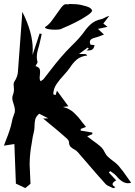

<svg xmlns="http://www.w3.org/2000/svg" viewBox="-32 -935 701 995"><path d="M555.7 40.5Q549.3 37.1 542 34.2Q525.4 28.3 515.1 18.6Q465.3 -36.6 417.5 -92.8L371.6 -146Q364.7 -154.3 354.5 -159.7Q341.8 -166 333.7 -174.3Q325.7 -182.6 325.7 -197.8Q325.2 -206.1 317.4 -214.4Q307.6 -224.1 295.4 -233.9Q260.3 -264.6 222.2 -295.4L191.4 -320.8Q200.2 -320.8 217.8 -321.8L171.4 -345.7Q154.3 -331.5 150.6 -315.7Q147 -299.8 147 -283.7V-279.8Q147 -261.7 141.6 -243.2Q137.7 -229.5 132.8 -195.3Q121.6 -136.2 121.6 -82Q121.6 -71.3 126 17.6L99.1 39.6L50.3 16.6Q45.9 -106 42.5 -188.5Q31.2 -186.5 16.6 -184.6L-11.7 -180.2L-1.5 -207.5Q22 -265.6 28.8 -300.3Q32.2 -322.3 41 -342.8Q45.4 -353 45.4 -362.8Q45.4 -376.5 38.6 -396Q31.7 -413.6 31.7 -427.7Q31.7 -437 36.1 -446.3Q40.5 -458.5 40.5 -470.7Q40.5 -477.1 39.6 -482.9Q38.6 -491.7 38.6 -499Q38.6 -506.3 42.5 -512.2Q59.6 -537.6 61 -564.5L70.3 -689.9Q77.6 -783.2 82 -848.1Q82.5 -861.3 83.5 -874Q137.7 -767.6 137.7 -678.7Q137.7 -664.6 136.7 -650.4L173.3 -761.2Q178.7 -759.8 184.1 -759.3L180.7 -742.2Q176.8 -723.1 171.9 -704.1L168 -689.9Q158.7 -660.2 158.7 -639.6Q158.7 -627.4 162.1 -615.2L162.6 -613.3Q162.6 -611.3 161.1 -608.4Q159.7 -605.5 157 -601.3Q154.3 -597.2 151.9 -592.8Q171.4 -586.4 174.3 -575.2Q175.8 -568.8 175.8 -561.5Q175.8 -555.7 174.8 -549.3Q173.3 -540 173.3 -531.2Q173.3 -522 178.2 -513.7Q181.6 -516.6 185.1 -518.6Q191.4 -522 194.8 -526.4L226.6 -567.4Q288.1 -647.9 336.4 -694.8Q381.3 -738.3 404.3 -770.5Q419.9 -793.5 440.4 -811.3Q460.9 -829.1 493.7 -835.9Q501.5 -837.9 509.8 -842.8Q519.5 -849.1 534.2 -852.5Q525.9 -842.3 516.1 -829.1L503.4 -813L524.9 -795.9Q509.8 -792 475.6 -785.2Q499 -763.7 506.8 -755.9L491.2 -750Q477.1 -744.1 463.9 -740.7Q433.6 -734.4 433.6 -717.3Q433.6 -711.4 437 -703.6L458.5 -700.7L455.6 -692.9Q451.2 -673.3 424.8 -673.3L416.5 -673.8Q420.9 -676.8 424.8 -680.2L427.7 -682.6V-683.1Q424.8 -685.5 422.4 -688.5L377.4 -655.3H388.7Q397.5 -654.8 403.3 -654.8Q409.2 -654.8 413.6 -654.3L420.4 -647.5Q384.3 -643.1 364.5 -625.2Q344.7 -607.4 331.1 -585.4Q316.9 -565.4 299.3 -546.4Q278.3 -524.4 261.5 -500Q244.6 -475.6 244.1 -446.3Q252.9 -443.8 256.3 -442.4Q257.3 -446.3 259 -451.2Q260.7 -456.1 263.2 -465.3L322.3 -384.3Q299.8 -381.8 294.4 -380.9Q329.1 -371.6 351.3 -350.8Q373.5 -330.1 391.1 -305.2Q401.9 -291 413.6 -277.3L386.7 -267.1Q385.7 -262.7 385.7 -258.3L446.8 -248Q446.3 -246.1 446.3 -239.7L419.9 -228.5Q435.5 -215.8 452.1 -204.1Q470.7 -191.4 486.1 -178.2Q501.5 -165 508.8 -149.2Q516.1 -133.3 527.8 -122.3Q539.6 -111.3 552.2 -102.1Q568.4 -90.8 581.5 -77.1Q606.9 -46.9 628.4 -15.1Q637.7 -1.5 647.5 11.7Q639.6 14.6 631.3 14.6Q601.6 14.6 570.3 -23.9Q561.5 -33.7 549.8 -41Q544.4 -44.4 539.6 -48.3Q535.6 -44.4 531.7 -41.5Q558.1 -12.2 569.8 -0.5L568.8 0.5Q551.3 10.3 551.3 19Q551.3 20 552 23.4Q552.7 26.9 565.9 35.2ZM254.4 -781.2Q223.1 -781.2 209 -786.6Q201.2 -789.6 201.2 -792.5Q201.2 -794.4 204.6 -796.9Q220.7 -807.1 235.1 -825.9Q249.5 -844.7 262.5 -864Q275.4 -883.3 285.9 -896.7Q296.4 -910.2 304.7 -912.6Q308.1 -913.1 311.5 -913.1L319.8 -912.6Q326.2 -912.6 329.6 -914.6L349.6 -913.6Q377.9 -913.1 400.4 -906.2Q414.6 -903.3 427.2 -897.9Q439.9 -892.6 445.3 -881.3V-880.4Q445.3 -871.6 420.9 -855Q395.5 -837.4 358.6 -818.8Q321.8 -800.3 290 -787.6Q283.2 -781.2 254.4 -781.2Z"/></svg>

Font: Unutterable
Style: Regular
Weight: 400
Designer: GGBotNet
Foundry: f0n7.com
Version: 1.00